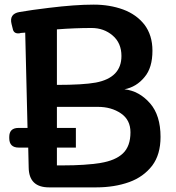

<svg xmlns="http://www.w3.org/2000/svg" viewBox="-20 -810 762 830"><path d="M192 0Q105 0 104 -86L102 -172H61Q20 -172 20 -213V-218Q20 -257 60 -257H99L89 -669Q82 -668 76 -668Q70 -668 64 -666Q39 -663 35 -686L30 -706Q19 -750 64 -758Q116 -767 191 -776Q248 -783 296 -786.5Q344 -790 385 -790Q454 -790 512 -769Q569 -748 604 -704Q639 -658 639 -591Q639 -517 605 -477Q570 -434 518 -424Q582 -417 629 -363Q674 -311 674 -218Q674 -142 638 -94Q600 -45 539 -23Q475 0 396 0ZM251 -95Q349 -95 414 -105.5Q479 -116 511.5 -147Q544 -178 544 -238Q544 -292 502.5 -320Q461 -348 404 -348H226V-257H308V-172H226V-95ZM226 -443Q339 -443 394 -453Q505 -474 505 -568Q505 -624 467 -656.5Q429 -689 376 -689Q303 -689 226 -683Z"/></svg>

Font: MaokenZhuyuanTi
Style: Regular
Weight: 400
Designer: Fontworks Inc & LongZhuTi team: ZERO子、时光羊、荆南、频凡、刘鹏、Little White Dog、帆影Magmeta、奈白不弍、白日月球、ChaoTawei、雨三（排名不分先后）
Version: Version 1.000; 20230222